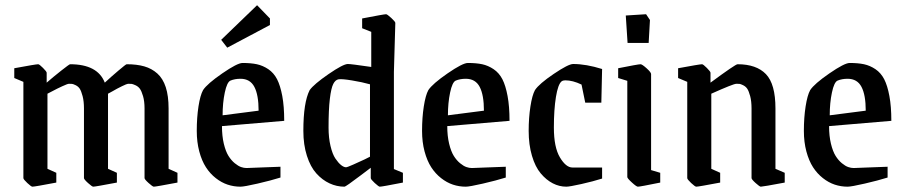

<svg xmlns="http://www.w3.org/2000/svg" viewBox="-20 -700 3439 729"><path d="M103 8.8Q98.6 8.8 83.7 -5.1Q68.8 -19 68.8 -23.9V-389.2L34.2 -403.8V-440.9Q116.2 -456.1 125 -456.1Q129.4 -456.1 143.3 -442.1Q157.2 -428.2 157.2 -423.8V-386.2Q180.7 -406.7 211.9 -431.4Q243.2 -456.1 246.1 -456.1Q350.6 -456.1 377.9 -386.2Q400.4 -407.2 429.2 -431.6Q458 -456.1 460.9 -456.1Q499.5 -456.1 527.8 -448Q556.2 -439.9 577.4 -420.9Q598.6 -401.9 609.4 -368.9Q620.1 -335.9 620.1 -288.1V-59.1L653.8 -43.9V-6.8Q571.8 8.8 564 8.8Q559.6 8.8 544.2 -5.1Q528.8 -19 528.8 -23.9V-288.1Q528.8 -315.4 523.2 -334.7Q517.6 -354 511.2 -362.8Q504.9 -371.6 494.1 -376.5Q483.4 -381.3 478.8 -381.6Q474.1 -381.8 465.8 -381.8Q461.9 -381.8 442.9 -372.6Q423.8 -363.3 407.2 -353.5L390.1 -344.2V-59.1L423.8 -43.9V-6.8Q341.8 8.8 334 8.8Q329.6 8.8 314.2 -5.1Q298.8 -19 298.8 -23.9V-288.1Q298.8 -315.4 293.7 -334.7Q288.6 -354 283 -362.8Q277.3 -371.6 267.3 -376.5Q257.3 -381.3 252.9 -381.6Q248.5 -381.8 241.2 -381.8Q236.8 -381.8 216.6 -372.6Q196.3 -363.3 178.2 -353.5L160.2 -344.2V-59.1L193.8 -43.9V-6.8Q111.8 8.8 103 8.8Z M842.8 -519 819.8 -548.8 956.1 -680.2 1004.9 -629.9V-605ZM893.1 8.8Q867.7 8.8 844.2 1Q820.8 -6.8 799.3 -23.7Q777.8 -40.5 762 -64.9Q746.1 -89.4 736.6 -125Q727.1 -160.6 727.1 -203.1Q727.1 -253.4 733.6 -295.9Q740.2 -338.4 751 -357.9Q766.6 -381.8 824 -421.4Q881.3 -460.9 900.9 -460.9Q932.6 -460.9 955.3 -456.1Q978 -451.2 998.8 -437.3Q1019.5 -423.3 1032 -399.2Q1044.4 -375 1051.8 -335.4Q1059.1 -295.9 1059.1 -241.2L822.8 -221.2Q822.8 -183.6 829.8 -154.3Q836.9 -125 847.4 -108.2Q857.9 -91.3 871.3 -80.3Q884.8 -69.3 895.5 -65.7Q906.2 -62 916 -62Q920.9 -62 972.4 -64.2Q1023.9 -66.4 1044.9 -66.9V-25.9Q1008.8 -14.6 958 -2.9Q907.2 8.8 893.1 8.8ZM825.2 -262.2 961.9 -279.8Q961.9 -339.4 945.8 -370.1Q929.7 -400.9 893.1 -400.9Q871.6 -400.9 855 -394Q841.8 -388.2 833.5 -348.6Q825.2 -309.1 825.2 -262.2Z M1287.6 8.8Q1258.3 8.8 1231 -3.9Q1203.6 -16.6 1181.2 -41.5Q1158.7 -66.4 1145.3 -108.4Q1131.8 -150.4 1131.8 -203.1Q1131.8 -311 1155.8 -357.9Q1171.9 -380.4 1227.5 -418.7Q1283.2 -457 1300.8 -457Q1313 -457 1389.6 -445.8V-579.1L1355 -592.8V-629.9Q1438 -646 1445.8 -646Q1450.2 -646 1465.6 -631.8Q1481 -617.7 1481 -612.8L1475.6 -426.8V-58.1L1509.8 -43.9V-6.8Q1430.7 8.8 1421.9 8.8Q1418 8.8 1402.8 -5.1Q1387.7 -19 1387.7 -23.9V-63Q1379.4 -56.6 1350.3 -34.7Q1321.3 -12.7 1305.9 -2Q1290.5 8.8 1287.6 8.8ZM1293.9 -64.9Q1298.3 -64.9 1321 -75Q1343.8 -85 1364.3 -94.7L1384.8 -105V-379.9Q1355.5 -388.2 1317.1 -394.5Q1278.8 -400.9 1265.6 -398.9Q1253.4 -397 1245.4 -381.3Q1237.3 -365.7 1232.4 -324.7Q1227.5 -283.7 1227.5 -215.8Q1227.5 -176.8 1234.9 -145.8Q1242.2 -114.7 1253.4 -98.1Q1264.6 -81.5 1275.1 -73.2Q1285.6 -64.9 1293.9 -64.9Z M1748.5 8.8Q1723.1 8.8 1699.7 1Q1676.3 -6.8 1654.8 -23.7Q1633.3 -40.5 1617.4 -64.9Q1601.6 -89.4 1592 -125Q1582.5 -160.6 1582.5 -203.1Q1582.5 -253.4 1589.1 -295.9Q1595.7 -338.4 1606.4 -357.9Q1622.1 -381.8 1679.4 -421.4Q1736.8 -460.9 1756.3 -460.9Q1788.1 -460.9 1810.8 -456.1Q1833.5 -451.2 1854.2 -437.3Q1875 -423.3 1887.5 -399.2Q1899.9 -375 1907.2 -335.4Q1914.6 -295.9 1914.6 -241.2L1678.2 -221.2Q1678.2 -183.6 1685.3 -154.3Q1692.4 -125 1702.9 -108.2Q1713.4 -91.3 1726.8 -80.3Q1740.2 -69.3 1751 -65.7Q1761.7 -62 1771.5 -62Q1776.4 -62 1827.9 -64.2Q1879.4 -66.4 1900.4 -66.9V-25.9Q1864.3 -14.6 1813.5 -2.9Q1762.7 8.8 1748.5 8.8ZM1680.7 -262.2 1817.4 -279.8Q1817.4 -339.4 1801.3 -370.1Q1785.2 -400.9 1748.5 -400.9Q1727.1 -400.9 1710.4 -394Q1697.3 -388.2 1689 -348.6Q1680.7 -309.1 1680.7 -262.2Z M2130.4 8.8Q2103.5 8.8 2078.9 -3.9Q2054.2 -16.6 2033.2 -41.5Q2012.2 -66.4 1999.8 -108.4Q1987.3 -150.4 1987.3 -203.1Q1987.3 -252.4 1993.9 -295.4Q2000.5 -338.4 2011.2 -357.9Q2026.9 -381.8 2082.5 -419.4Q2138.2 -457 2156.2 -457Q2205.1 -457 2266.1 -438L2263.2 -310.1H2202.1L2188 -378.9Q2154.8 -395 2126 -395Q2117.7 -395 2112.3 -391.1Q2098.6 -379.9 2090.8 -331.8Q2083 -283.7 2083 -215.8Q2083 -140.6 2106 -102.3Q2128.9 -64 2153.3 -64H2266.1V-22Q2231.9 -11.2 2187.3 -1.2Q2142.6 8.8 2130.4 8.8Z M2362.8 -537.1 2356 -641.1 2433.1 -646 2447.8 -624 2442.9 -537.1ZM2401.9 8.8Q2396.5 8.8 2379.2 -7.1Q2361.8 -22.9 2361.8 -27.8V-393.1L2327.1 -403.8V-440.9Q2403.3 -456.1 2412.1 -456.1Q2418 -456.1 2435.1 -440.7Q2452.1 -425.3 2452.1 -418.9V-54.2L2486.8 -43.9V-6.8Q2410.6 8.8 2401.9 8.8Z M2623.5 8.8Q2619.1 8.8 2604.2 -5.1Q2589.4 -19 2589.4 -23.9V-389.2L2554.7 -403.8V-440.9Q2636.7 -456.1 2645.5 -456.1Q2649.9 -456.1 2663.8 -442.1Q2677.7 -428.2 2677.7 -423.8V-386.2Q2772.5 -456.1 2780.3 -456.1Q2852.1 -456.1 2888.2 -418.5Q2924.3 -380.9 2924.3 -288.1V-59.1L2959.5 -43.9V-6.8Q2876.5 8.8 2868.7 8.8Q2864.3 8.8 2848.9 -5.1Q2833.5 -19 2833.5 -23.9V-288.1Q2833.5 -315.4 2828.4 -334.7Q2823.2 -354 2817.4 -362.8Q2811.5 -371.6 2801.5 -376.5Q2791.5 -381.3 2787.4 -381.6Q2783.2 -381.8 2775.4 -381.8Q2764.6 -381.8 2680.7 -344.2V-59.1L2714.4 -43.9V-6.8Q2632.3 8.8 2623.5 8.8Z M3198.2 8.8Q3172.9 8.8 3149.4 1Q3126 -6.8 3104.5 -23.7Q3083 -40.5 3067.1 -64.9Q3051.3 -89.4 3041.7 -125Q3032.2 -160.6 3032.2 -203.1Q3032.2 -253.4 3038.8 -295.9Q3045.4 -338.4 3056.2 -357.9Q3071.8 -381.8 3129.2 -421.4Q3186.5 -460.9 3206.1 -460.9Q3237.8 -460.9 3260.5 -456.1Q3283.2 -451.2 3304 -437.3Q3324.7 -423.3 3337.2 -399.2Q3349.6 -375 3356.9 -335.4Q3364.3 -295.9 3364.3 -241.2L3127.9 -221.2Q3127.9 -183.6 3135 -154.3Q3142.1 -125 3152.6 -108.2Q3163.1 -91.3 3176.5 -80.3Q3189.9 -69.3 3200.7 -65.7Q3211.4 -62 3221.2 -62Q3226.1 -62 3277.6 -64.2Q3329.1 -66.4 3350.1 -66.9V-25.9Q3314 -14.6 3263.2 -2.9Q3212.4 8.8 3198.2 8.8ZM3130.4 -262.2 3267.1 -279.8Q3267.1 -339.4 3251 -370.1Q3234.9 -400.9 3198.2 -400.9Q3176.8 -400.9 3160.2 -394Q3147 -388.2 3138.7 -348.6Q3130.4 -309.1 3130.4 -262.2Z"/></svg>

Font: Grenze
Style: Regular
Weight: 400
Designer: Renata Polastri
Foundry: Omnibus-Type
Version: Version 1.002;PS 001.002;hotconv 1.0.88;makeotf.lib2.5.64775